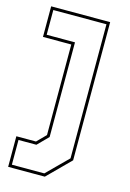

<svg xmlns="http://www.w3.org/2000/svg" viewBox="-114 -598 581 855"><g transform="rotate(15 176.5 -170.0)"><path d="M12.5 200V59H103L143 18.5V-399H12.5V-540H284.5V97L181.5 200ZM26 186.5H175.5L271 91.5V-526.5H26V-412.5H156.5V24L108.5 72.5H26Z"/></g></svg>

Font: Tourney Thin Thin
Style: Regular
Weight: 250
Version: Version 1.015